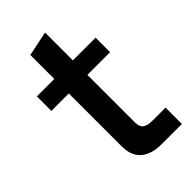

<svg xmlns="http://www.w3.org/2000/svg" viewBox="-217 -765 832 832"><g transform="rotate(-45 198.5 -349.5)"><path d="M252 0Q190.4 0 156.7 -28.8Q123 -57.6 123 -115.2V-439.9H16.1V-528.8H123V-675.8L236.8 -699.2V-528.8H376V-439.9H236.8V-149.9Q236.8 -121.6 251 -110.8Q265.1 -100.1 295.9 -100.1H376V0Z"/></g></svg>

Font: Lumene Sans Expanded Medium
Style: Regular
Weight: 500
Width: 7
Designer: Deni Anggara
Version: Version 1.003;Glyphs 3.1.2 (3151)